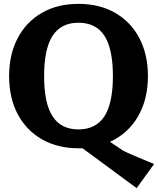

<svg xmlns="http://www.w3.org/2000/svg" viewBox="-20 -744 814 988"><path d="M383.8 19Q276.9 19 196 -27.1Q115.2 -73.2 71 -156.7Q26.9 -240.2 26.9 -352.1Q26.9 -463.9 71 -547.9Q115.2 -631.8 195.6 -678Q275.9 -724.1 383.8 -724.1Q491.7 -724.1 572.3 -678Q652.8 -631.8 697 -547.9Q741.2 -463.9 741.2 -352.1Q741.2 -231.9 689.7 -144Q638.2 -56.2 545.9 -14.2L615.2 32.2Q625 38.1 688 64.5Q751 90.8 772.9 100.1L683.1 224.1L404.8 19ZM383.8 -78.1Q473.6 -78.1 517.3 -145.5Q561 -212.9 561 -352.1Q561 -492.2 517.6 -559.6Q474.1 -627 383.8 -627Q293.9 -627 250.5 -559.6Q207 -492.2 207 -352.1Q207 -212.9 250.5 -145.5Q293.9 -78.1 383.8 -78.1Z"/></svg>

Font: Sura
Style: Bold
Weight: 700
Designer: Carolina Giovagnoli
Foundry: Huerta Tipografica
Version: Version 1.002;PS 001.002;hotconv 1.0.70;makeotf.lib2.5.58329